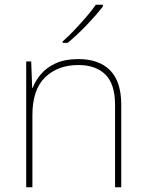

<svg xmlns="http://www.w3.org/2000/svg" viewBox="-20 -786 613 806"><path d="M309 -538Q395 -538 442 -491Q489 -444 489 -346V0H463V-345Q463 -433 422.5 -473Q382 -513 309 -513Q223 -513 169.5 -461.5Q116 -410 116 -302V0H90V-528H111L115 -417H117Q129 -448 152.5 -475.5Q176 -503 214.5 -520.5Q253 -538 309 -538ZM412 -759Q386 -725 345 -682Q304 -639 264 -606H243V-612Q266 -632 292.5 -660Q319 -688 343.5 -716.5Q368 -745 382 -766H412Z"/></svg>

Font: Noto Sans Devanagari Thin
Style: Regular
Weight: 100
Designer: Jelle Bosma - Monotype Design Team
Foundry: Monotype Imaging Inc.
Version: Version 2.004; ttfautohint (v1.8.4.7-5d5b)